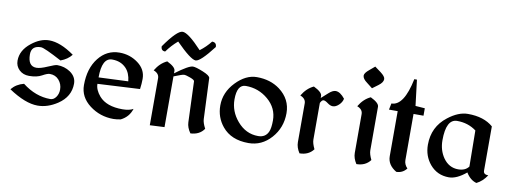

<svg xmlns="http://www.w3.org/2000/svg" viewBox="-58 -990 3554 1334"><g transform="rotate(10 1719.0 -323.5)"><path d="M237.3 5.9Q150.4 5.9 32.2 -73.2Q65.4 -113.8 119.1 -127Q212.9 -54.2 316.4 -54.2Q339.8 -54.2 356.2 -77.1Q372.6 -100.1 372.6 -131.3Q372.6 -168.9 348.4 -197.3Q324.2 -225.6 283.7 -225.6Q266.6 -225.6 232.2 -206.3Q197.8 -187 143.1 -187Q100.6 -187 73.5 -213.1Q46.4 -239.3 46.4 -277.8Q46.4 -351.1 116.2 -405.8Q177.7 -454.6 239.3 -454.6Q318.8 -454.6 417 -384.3Q389.2 -348.6 339.8 -330.6Q214.4 -397.5 191.4 -397.5Q123.5 -397.5 123.5 -335.9Q123.5 -251.5 183.6 -251.5Q211.4 -251.5 260.5 -273.2Q309.6 -294.9 324.2 -294.9Q375.5 -294.9 416 -267.6Q460.9 -236.8 460.9 -188Q460.9 -95.7 376.5 -39.6Q307.6 5.9 237.3 5.9Z M772 5.9Q677.7 5.9 604 -50Q530.3 -106 530.3 -190.9Q530.3 -308.6 588.1 -382.1Q646 -455.6 735.4 -455.6Q809.1 -455.6 866.7 -412.8Q924.3 -370.1 924.3 -303.7Q924.3 -269.5 918.9 -231L621.1 -215.3Q621.1 -172.9 657.7 -130.4Q709.5 -71.3 822.3 -71.3Q870.6 -71.3 898.4 -87.4Q879.9 -27.8 823.2 0Q792.5 5.9 772 5.9ZM829.1 -269.5Q823.2 -328.1 791.5 -360.8Q753.9 -399.4 693.4 -399.4Q621.1 -399.4 621.1 -260.7Z M1132.3 -357.9V0L1029.3 4.9V-326.7Q1029.3 -360.4 989.7 -375.5Q1022.5 -430.7 1071.8 -453.1Q1132.3 -423.8 1132.3 -397V-379.4Q1224.6 -448.7 1254.4 -448.7Q1274.9 -448.7 1326.4 -427.7Q1377.9 -406.7 1378.9 -389.6L1391.1 -102.5Q1392.1 -76.2 1412.6 -37.6Q1380.9 8.8 1316.9 11.7Q1291 -24.9 1289.6 -61.5L1278.8 -349.6Q1278.3 -358.9 1247.6 -370.4Q1216.8 -381.8 1203.6 -381.8Q1191.4 -381.8 1132.3 -357.9ZM1264.6 -493.7Q1229.5 -493.7 1122.6 -602.1Q1078.1 -564 1045.4 -518.1Q1015.6 -518.1 1015.6 -549.8Q1103 -674.3 1141.6 -674.3Q1181.6 -674.3 1279.8 -568.8Q1323.2 -601.6 1355 -642.6Q1386.7 -642.6 1386.7 -609.9Q1297.4 -493.7 1264.6 -493.7Z M1725.1 7.8Q1603 7.8 1539.6 -69.3Q1487.8 -132.3 1487.8 -215.8Q1487.8 -308.6 1557.4 -381.1Q1627 -453.6 1704.6 -453.6Q1800.3 -453.6 1867.2 -403.8Q1950.2 -341.3 1950.2 -242.2Q1950.2 -139.6 1884.5 -65.9Q1818.8 7.8 1725.1 7.8ZM1782.7 -51.8Q1835 -51.8 1854.5 -96.2Q1866.2 -122.6 1866.2 -176.3Q1866.2 -263.2 1797.9 -321.5Q1729.5 -379.9 1639.6 -379.9Q1577.6 -379.9 1577.6 -274.4Q1577.6 -190.4 1634.8 -123.5Q1695.8 -51.8 1782.7 -51.8Z M2166 -353V-94.7Q2166 -68.4 2185.1 -29.3Q2151.4 16.1 2087.4 16.6Q2063 -21 2063 -58.1V-331.5Q2063 -365.2 2023.4 -380.4Q2056.2 -435.5 2105.5 -458Q2166 -428.7 2166 -401.9V-387.7L2212.4 -429.2Q2239.3 -453.6 2260.3 -453.6Q2292.5 -453.6 2326.2 -410.6Q2321.3 -385.3 2300 -365.5Q2278.8 -345.7 2257.8 -345.7Q2240.2 -345.7 2220.5 -360.6Q2200.7 -375.5 2189 -375.5Q2176.8 -375.5 2166 -353Z M2504.9 -516.1 2466.3 -546.4Q2432.6 -570.8 2432.6 -593.3Q2432.6 -611.3 2464.4 -637.2L2501.5 -668.5L2543.9 -637.2Q2577.6 -611.8 2577.6 -593.3Q2577.6 -569.8 2545.9 -546.4ZM2465.3 -326.7Q2465.3 -360.4 2425.8 -375.5Q2458.5 -430.7 2507.8 -453.1Q2568.4 -423.8 2568.4 -397V-89.8Q2568.4 -63.5 2587.4 -24.4Q2553.7 21 2489.7 21.5Q2465.3 -16.1 2465.3 -53.2Z M2708.5 -390.6H2647L2656.2 -435.5Q2744.1 -435.5 2783.7 -629.4H2802.2L2824.2 -447.8L2890.6 -442.9V-390.6H2820.3V-65.4Q2820.3 -34.2 2844.2 -9.8Q2816.4 25.9 2772 26.4Q2708.5 -11.2 2708.5 -72.8Z M3333.5 5.9Q3289.1 -5.9 3259.3 -55.2Q3192.9 0.5 3137.7 0.5Q3055.7 0.5 3003.9 -60.5Q2955.6 -118.2 2955.6 -197.8Q2955.6 -324.2 3053.7 -399.9Q3126 -456.5 3193.4 -456.5Q3306.2 -456.5 3371.1 -399.9V-87.4Q3371.1 -60.5 3405.8 -60.5Q3375.5 -14.6 3333.5 5.9ZM3191.9 -65.4Q3242.2 -65.4 3266.1 -98.1L3263.2 -352.1Q3205.1 -395.5 3127.9 -395.5Q3049.8 -395.5 3049.8 -245.6Q3049.8 -175.3 3086.4 -122.6Q3127 -65.4 3191.9 -65.4Z"/></g></svg>

Font: Balgruf
Style: Regular
Weight: 500
Designer: Paul James MIller
Foundry: High-Logic / Made with FontCreator
Version: Version 1.201;March 28, 2021;FontCreator 13.0.0.2683 64-bit